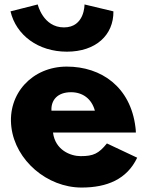

<svg xmlns="http://www.w3.org/2000/svg" viewBox="-20 -827 722 862"><path d="M359.4 -807C359.4 -807 361.1 -704 267.1 -704C173.1 -704 149.4 -807 149.4 -807L27.2 -776C52.4 -669 151.4 -595 280.4 -595C409.4 -595 490.4 -669 489.2 -776ZM590 -232C590.3 -238 588.9 -249 588.1 -256C566 -436 435.7 -528 279.7 -528C124.7 -528 12.6 -406 31.1 -256C49.4 -107 191.3 15 346.3 15C460.3 15 549.8 -22 595.9 -119L460 -183C422.7 -137 399 -126 342 -126C297 -126 227.7 -153 218 -232ZM211 -330C208.2 -377 237.8 -413 298.8 -413C350.8 -413 391.4 -384 406 -330Z"/></svg>

Font: Hussar
Style: BdOpOblOne
Weight: 700
Foundry: Cannot Into Space Fonts
Version: Version 2.00